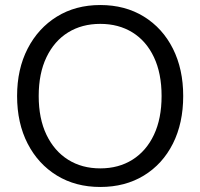

<svg xmlns="http://www.w3.org/2000/svg" viewBox="-20 -732 797 764"><path d="M379 12Q281 12 206.5 -33.5Q132 -79 90 -160.5Q48 -242 48 -350Q48 -457 90 -538.5Q132 -620 206.5 -666Q281 -712 379 -712Q478 -712 552.5 -666Q627 -620 668 -538.5Q709 -457 709 -350Q709 -242 668 -160.5Q627 -79 552.5 -33.5Q478 12 379 12ZM379 -62Q452 -62 507 -96.5Q562 -131 592.5 -195.5Q623 -260 623 -350Q623 -440 592.5 -504.5Q562 -569 507 -603Q452 -637 379 -637Q306 -637 251 -603Q196 -569 165 -504.5Q134 -440 134 -350Q134 -260 165 -195.5Q196 -131 251 -96.5Q306 -62 379 -62Z"/></svg>

Font: DM Sans 11pt
Style: Regular
Weight: 400
Version: Version 4.004;gftools[0.9.30]